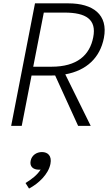

<svg xmlns="http://www.w3.org/2000/svg" viewBox="-20 -750 660 1144"><path d="M109.5 0 168 -300H284L308.5 -300.5L445.5 0H520.5L369 -307C497 -330 576 -407 599 -523.5C626 -663.5 533.5 -730 387.5 -730H188.5L46.5 0ZM287 -352.5H178L241 -675H364.5C492 -675 556.5 -634.5 535.5 -528C515 -421.5 439.5 -352.5 287 -352.5ZM212 261C215 261 218.5 261 222 260.5C201.5 293 169.5 317.5 132 340.5L153 373.5C210.5 343 268.5 288 280.5 226.5C290 178 264.5 156 230 156C198.5 156 169 174.5 162.5 208.5C156 241 176 261 212 261Z"/></svg>

Font: Monaspace Neon ExtraLight
Style: Italic
Weight: 200
Italic angle: -11°
Designer: Riley Cran & the Lettermatic Team
Foundry: Lettermatic
Version: Version 1.200 (Monaspace Neon)